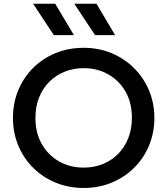

<svg xmlns="http://www.w3.org/2000/svg" viewBox="-20 -964 872 1000"><path d="M416 15Q337 15 269.8 -12.8Q202.5 -40.5 152.8 -90Q103 -139.5 75.2 -206Q47.5 -272.5 47.5 -350Q47.5 -428 75.2 -494.5Q103 -561 152.8 -610.5Q202.5 -660 269.8 -687.5Q337 -715 416 -715Q494.5 -715 561.5 -687Q628.5 -659 678.5 -609Q728.5 -559 756.2 -492.8Q784 -426.5 784 -350Q784 -272.5 756.2 -206Q728.5 -139.5 678.5 -90Q628.5 -40.5 561.5 -12.8Q494.5 15 416 15ZM416 -91Q469 -91 514.8 -109.2Q560.5 -127.5 594.5 -161.8Q628.5 -196 647.8 -243.8Q667 -291.5 667 -350Q667 -428.5 633.8 -486.8Q600.5 -545 543.5 -577Q486.5 -609 416 -609Q363 -609 317.2 -590.8Q271.5 -572.5 237.2 -538.5Q203 -504.5 183.8 -456.8Q164.5 -409 164.5 -350Q164.5 -271.5 198 -213.2Q231.5 -155 288.2 -123Q345 -91 416 -91ZM579.5 -781H475L367 -944.5H482.5ZM365 -781H260.5L152.5 -944.5H267.5Z"/></svg>

Font: Geologica Roman
Style: Regular
Weight: 400
Designer: Sindre Bremnes, Frode Helland
Foundry: Monokrom Skriftforlag AS
Version: Version 1.010;gftools[0.9.28]